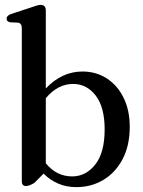

<svg xmlns="http://www.w3.org/2000/svg" viewBox="-20 -757 586 788"><path d="M168 -714V-394Q234 -463.5 318.5 -463.5Q374.5 -463.5 418.5 -435Q462.5 -406.5 487.5 -355.2Q512.5 -304 512.5 -236.5Q512.5 -160 483.5 -104.5Q454.5 -49 404.8 -19Q355 11 293 11Q252.5 11 218.8 -3.5Q185 -18 159 -44.5L120.5 -6Q99.5 6.5 86.5 6.5Q69.5 6.5 69.5 -12.5V-641.5Q69.5 -661.5 54 -664L21.5 -665.5Q7 -668.5 7 -680.5Q7 -693 25.5 -699.5L110.5 -727.5Q136 -737 146.5 -737Q168 -737 168 -714ZM280 -412.5Q217 -412.5 168 -354V-87Q212 -33 276 -33Q332.5 -33 371 -81.8Q409.5 -130.5 409.5 -226Q409.5 -317 372.8 -364.8Q336 -412.5 280 -412.5Z"/></svg>

Font: Fraunces 72pt S050
Style: Regular
Weight: 400
Version: Version 1.000; ttfautohint (v1.8.3)